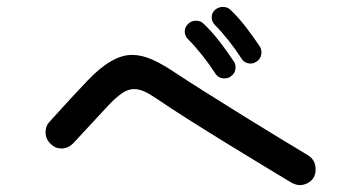

<svg xmlns="http://www.w3.org/2000/svg" viewBox="-20 -700 1040 556"><path d="M722 -521Q714 -516 706 -516Q688 -516 679 -531Q663 -556 642 -582.5Q621 -609 603 -627Q593 -637 593 -650Q593 -662 602 -671Q613 -680 625 -680Q639 -680 648 -671Q671 -649 692.5 -621Q714 -593 732 -566Q737 -558 737 -549Q737 -530 722 -521ZM647 -478Q641 -473 630 -473Q612 -473 603 -488Q587 -513 565.5 -540Q544 -567 525 -586Q515 -596 515 -609Q515 -621 524 -630Q533 -640 548 -640Q561 -640 570 -631Q593 -609 616 -579.5Q639 -550 657 -522Q662 -516 662 -505Q662 -487 647 -478ZM824 -171Q794 -189 744.5 -219Q695 -249 638 -284Q581 -319 526.5 -353.5Q472 -388 431 -416Q412 -429 397 -435.5Q382 -442 368 -442Q351 -442 334 -430.5Q317 -419 294 -395L192 -285Q177 -270 158 -270Q140 -270 127 -283Q112 -297 112 -317Q112 -336 124 -348Q160 -388 185.5 -415.5Q211 -443 233 -466Q304 -541 362 -541Q391 -541 422 -527Q453 -513 491 -487Q529 -462 581.5 -429Q634 -396 689.5 -361.5Q745 -327 793 -298Q841 -269 871 -251Q894 -237 894 -210Q894 -188 880 -176Q866 -164 848 -164Q842 -164 836 -166Q830 -168 824 -171Z"/></svg>

Font: Kiwi Maru Medium
Style: Regular
Weight: 500
Designer: Hiroki-Chan
Version: Version 1.100